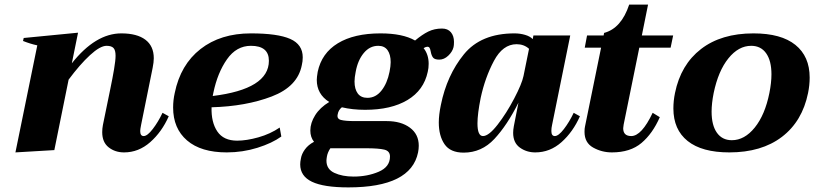

<svg xmlns="http://www.w3.org/2000/svg" viewBox="-20 -652 3546 834"><path d="M713 -147Q683 -79 632.5 -34.5Q582 10 519 10Q480 10 452 -12Q424 -34 424 -78Q424 -93 427 -109L459 -265Q469 -313 475.5 -351.5Q482 -390 482 -410Q482 -434 473 -443.5Q464 -453 443 -453Q415 -453 371 -412.5Q327 -372 278 -306L216 0L47 10L142 -455Q113 -461 80 -474L83 -487L319 -510L292 -377Q395 -507 507 -507Q575 -507 611.5 -479.5Q648 -452 648 -399Q648 -382 643 -357L593 -110Q589 -90 589 -83Q589 -61 604 -61Q620 -61 643.5 -91.5Q667 -122 686 -162Z M1295 -403Q1295 -385 1291 -369Q1273 -276 1160.5 -233Q1048 -190 899 -186Q897 -121 924 -81Q951 -41 1010 -41Q1051 -41 1102.5 -55.5Q1154 -70 1195 -98L1202 -59Q1162 -30 1098 -10Q1034 10 965 10Q853 10 792.5 -42Q732 -94 732 -185Q732 -217 739 -248Q764 -371 851 -439Q938 -507 1070 -507Q1186 -507 1240.5 -483Q1295 -459 1295 -403ZM1070 -453Q1007 -453 966 -394.5Q925 -336 907 -250L904 -235Q1148 -265 1148 -388Q1148 -453 1070 -453Z M1952 -470Q1952 -455 1950 -447Q1945 -427 1927 -410Q1909 -393 1888 -393Q1868 -393 1861 -402Q1854 -411 1851 -428Q1849 -439 1846 -444Q1843 -449 1836 -449Q1830 -449 1820 -443Q1842 -415 1842 -375Q1842 -356 1838 -340Q1821 -260 1750 -217.5Q1679 -175 1566 -175Q1511 -175 1465 -186Q1450 -174 1447 -156Q1442 -136 1461 -131Q1480 -126 1522 -126H1660Q1722 -126 1760.5 -97.5Q1799 -69 1799 -19Q1799 -5 1796 10Q1765 162 1493 162Q1386 162 1335 137.5Q1284 113 1284 62Q1284 51 1287 37Q1290 17 1304.5 -3Q1319 -23 1344 -36Q1328 -56 1328 -85Q1328 -118 1349 -151.5Q1370 -185 1410 -209Q1356 -243 1356 -305Q1356 -316 1360 -340Q1377 -421 1447.5 -464Q1518 -507 1633 -507Q1729 -507 1783 -476Q1814 -502 1840.5 -515Q1867 -528 1900 -528Q1925 -528 1938.5 -512Q1952 -496 1952 -470ZM1677 -382Q1677 -415 1663.5 -434Q1650 -453 1623 -453Q1586 -453 1560 -421.5Q1534 -390 1525 -340Q1520 -315 1520 -298Q1520 -265 1534 -246Q1548 -227 1576 -227Q1612 -227 1637 -258.5Q1662 -290 1672 -340Q1677 -365 1677 -382ZM1417 -8H1415Q1403 10 1400 28Q1398 40 1398 46Q1398 83 1432.5 99Q1467 115 1516 115Q1576 115 1625 94Q1674 73 1674 28Q1674 4 1649.5 -2Q1625 -8 1570 -8Z M1886 -120Q1886 -153 1895 -196Q1921 -325 1995 -416Q2069 -507 2215 -507Q2239 -507 2261 -500.5Q2283 -494 2294 -482L2297 -498H2457L2378 -109Q2375 -96 2375 -83Q2375 -61 2390 -61Q2406 -61 2429.5 -91.5Q2453 -122 2472 -162L2499 -147Q2469 -79 2419 -34.5Q2369 10 2305 10Q2267 10 2238 -11Q2209 -32 2209 -75Q2209 -88 2212 -104L2232 -206Q2183 -108 2127.5 -48.5Q2072 11 1994 11Q1936 11 1911 -25.5Q1886 -62 1886 -120ZM2254 -322 2278 -440Q2256 -460 2224 -460Q2164 -460 2125.5 -387.5Q2087 -315 2068 -227Q2054 -157 2054 -116Q2054 -61 2078 -61Q2103 -61 2141.5 -110.5Q2180 -160 2213.5 -224Q2247 -288 2254 -322Z M2689 -111Q2687 -99 2687 -95Q2687 -61 2722 -61Q2767 -61 2815 -162L2846 -143Q2815 -72 2766.5 -31Q2718 10 2638 10Q2594 10 2556.5 -11Q2519 -32 2519 -79Q2519 -94 2521 -102L2591 -445H2520L2530 -498H2602L2604 -509Q2679 -529 2713 -632H2795L2768 -498H2904L2893 -445H2757Z M2905 -181Q2905 -214 2912 -248Q2937 -371 3025 -439Q3113 -507 3253 -507Q3373 -507 3435 -457Q3497 -407 3497 -315Q3497 -282 3490 -248Q3465 -125 3376.5 -57.5Q3288 10 3148 10Q3029 10 2967 -39.5Q2905 -89 2905 -181ZM3322 -248Q3331 -293 3331 -329Q3331 -388 3308 -420.5Q3285 -453 3243 -453Q3188 -453 3144 -398.5Q3100 -344 3080 -248Q3071 -203 3071 -167Q3071 -108 3094 -75.5Q3117 -43 3159 -43Q3214 -43 3258.5 -98Q3303 -153 3322 -248Z"/></svg>

Font: Trirong ExtraBold
Style: Italic
Weight: 800
Italic angle: -12°
Designer: Katatrad Team
Foundry: CadsonDemak
Version: Version 1.001